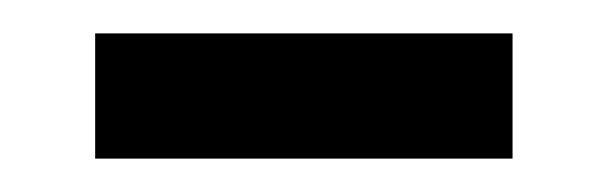

<svg xmlns="http://www.w3.org/2000/svg" viewBox="-20 -540 364 115"><path d="M37 -445V-520H287V-445Z"/></svg>

Font: M PLUS 1p Medium
Style: Regular
Weight: 500
Version: Version 1.062